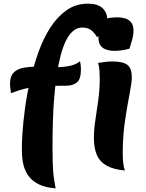

<svg xmlns="http://www.w3.org/2000/svg" viewBox="-20 -920 801 1053"><path d="M285 113Q230 109 194 91.5Q158 74 137.5 46.5Q117 19 108.5 -16.5Q100 -52 100 -93Q99 -129 103 -189.5Q107 -250 117 -325Q127 -400 145.5 -479.5Q164 -559 191 -634.5Q218 -710 256.5 -769.5Q295 -829 346 -864.5Q397 -900 462 -900Q516 -900 542 -875.5Q568 -851 568 -815Q568 -787 553.5 -759Q539 -731 512 -716Q501 -737 482 -753Q463 -769 431 -769Q404 -769 381.5 -750.5Q359 -732 342 -697.5Q325 -663 312.5 -615.5Q300 -568 291.5 -510.5Q283 -453 277.5 -388Q272 -323 270 -253.5Q268 -184 268 -112Q268 -64 269 -31Q270 2 272 25.5Q274 49 277.5 69Q281 89 285 113ZM40 -409Q39 -421 37 -434.5Q35 -448 35 -461Q35 -501 54 -521Q73 -541 105 -547.5Q137 -554 175 -554Q201 -554 228 -552.5Q255 -551 280 -551Q320 -551 357 -557.5Q394 -564 419 -584Q421 -574 422.5 -563Q424 -552 424 -541Q424 -486 402 -468Q380 -450 343 -450Q291 -450 251 -449Q211 -448 178 -444.5Q145 -441 112 -432.5Q79 -424 40 -409ZM653 -88Q653 -51 656 -25Q659 1 665 15Q604 10 566 -11Q528 -32 511.5 -69.5Q495 -107 495 -164Q495 -209 503 -261.5Q511 -314 519 -371Q527 -428 527 -487Q527 -510 525.5 -532.5Q524 -555 518 -575Q536 -578 557 -580.5Q578 -583 594 -583Q656 -583 679.5 -563.5Q703 -544 703 -497Q703 -468 691 -407Q679 -346 666.5 -264Q654 -182 653 -88ZM690 -653Q672 -648 650 -644.5Q628 -641 607 -641Q586 -641 565.5 -647Q545 -653 532.5 -668.5Q520 -684 520 -714Q520 -740 526.5 -764Q533 -788 541 -814Q560 -819 582 -822Q604 -825 625 -825Q647 -825 666.5 -819Q686 -813 699 -797.5Q712 -782 712 -753Q712 -727 705 -703Q698 -679 690 -653Z"/></svg>

Font: Merienda ExtraBold
Style: Regular
Weight: 800
Designer: Eduardo Rodriguez Tunni
Foundry: Eduardo Rodriguez Tunni
Version: Version 2.001